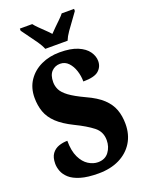

<svg xmlns="http://www.w3.org/2000/svg" viewBox="-171 -1014 847 1108"><g transform="rotate(-20 252.0 -460.5)"><path d="M237 10Q170 10 127 -3Q84 -16 61 -37Q38 -58 29 -82Q20 -106 20 -128Q20 -167 36 -189Q52 -211 77.5 -220Q103 -229 131 -229Q131 -167 150 -127.5Q169 -88 198 -70Q227 -52 256 -52Q300 -52 323 -83Q346 -114 346 -155Q346 -207 306.5 -238Q267 -269 199 -302Q136 -333 101 -366.5Q66 -400 52 -439.5Q38 -479 38 -526Q38 -587 68 -631.5Q98 -676 149 -700Q200 -724 263 -724Q331 -724 373.5 -706Q416 -688 436 -659.5Q456 -631 456 -601Q456 -565 429.5 -542Q403 -519 335 -519Q335 -553 324.5 -585.5Q314 -618 293.5 -639.5Q273 -661 243 -661Q212 -661 191 -639.5Q170 -618 170 -574Q170 -550 181 -527.5Q192 -505 223.5 -481.5Q255 -458 317 -429Q381 -400 416 -367Q451 -334 465.5 -294.5Q480 -255 480 -206Q480 -141 450 -92.5Q420 -44 365.5 -17Q311 10 237 10ZM193 -771Q184 -794 165.5 -820.5Q147 -847 127.5 -873Q108 -899 95 -918V-931H171Q180 -919 196.5 -902.5Q213 -886 231 -869Q249 -852 261 -838Q274 -852 291.5 -869Q309 -886 326 -902.5Q343 -919 352 -931H428V-918Q415 -899 395.5 -873Q376 -847 357.5 -820.5Q339 -794 330 -771Z"/></g></svg>

Font: Noto Serif Armenian ExtraCondensed Black
Style: Regular
Weight: 900
Width: 2
Designer: Monotype Design Team
Foundry: Monotype Imaging Inc.
Version: Version 2.008; ttfautohint (v1.8.4.7-5d5b)